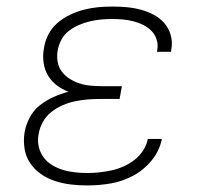

<svg xmlns="http://www.w3.org/2000/svg" viewBox="-20 -558 640 586"><path d="M247 8Q221 8 196 5Q171 2 148 -5.5Q125 -13 105.5 -26.5Q86 -40 72.5 -59.5Q59 -79 55 -104Q51 -129 55 -154Q59 -177 70.5 -199Q82 -221 101.5 -236.5Q121 -252 143.5 -262Q166 -272 189 -278Q170 -285 153.5 -297.5Q137 -310 126.5 -327.5Q116 -345 113 -367Q110 -389 114 -410Q117 -432 127.5 -452.5Q138 -473 155.5 -488Q173 -503 194 -513Q215 -523 236.5 -528.5Q258 -534 279.5 -536Q301 -538 323 -538Q345 -538 367 -536Q389 -534 409.5 -528.5Q430 -523 449 -513Q468 -503 481.5 -487.5Q495 -472 501 -451Q507 -430 503 -408Q503 -406 502.5 -404Q502 -402 502 -400H459Q460 -402 460 -403.5Q460 -405 460 -406Q463 -422 458 -437.5Q453 -453 442 -464Q431 -475 417 -482Q403 -489 387.5 -493Q372 -497 355.5 -498.5Q339 -500 323 -500Q306 -500 289 -498.5Q272 -497 255 -493Q238 -489 221.5 -482Q205 -475 190.5 -464Q176 -453 167.5 -437Q159 -421 156 -404Q153 -387 156 -369.5Q159 -352 169 -339Q179 -326 193.5 -317Q208 -308 224 -303Q240 -298 257.5 -296.5Q275 -295 293 -295H352L345 -256H286Q267 -256 248 -254.5Q229 -253 209.5 -249Q190 -245 171.5 -237Q153 -229 137 -216.5Q121 -204 111 -186Q101 -168 98 -149Q94 -130 98 -111.5Q102 -93 112.5 -78.5Q123 -64 138.5 -54.5Q154 -45 172 -39.5Q190 -34 209 -32Q228 -30 247 -30Q265 -30 283.5 -32Q302 -34 320.5 -38Q339 -42 357 -50Q375 -58 390.5 -70Q406 -82 417 -99Q428 -116 431 -134H474Q467 -98 443 -68.5Q419 -39 386 -21.5Q353 -4 317.5 2Q282 8 247 8Z"/></svg>

Font: Iosevka Slab XLtExObl
Style: Regular
Weight: 200
Width: 7
Italic angle: -9°
Monospace: yes
Designer: Belleve Invis
Foundry: Belleve Invis
Version: Version 11.1.1; ttfautohint (v1.8.3)